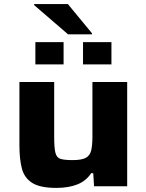

<svg xmlns="http://www.w3.org/2000/svg" viewBox="-20 -911 716 939"><path d="M256 8Q176 8 137.5 -16.5Q99 -41 87 -87Q75 -133 75 -199V-510H245V-241Q245 -188 251 -164Q257 -140 276 -134Q295 -128 335 -128Q379 -128 399.5 -139Q420 -150 426 -175.5Q432 -201 432 -242V-510H602V0H440L436 -64H426Q401 -26 358 -9Q315 8 256 8ZM153 -596V-705H291V-596ZM386 -596V-705H525V-596ZM313 -743 147 -886V-891H312L430 -748V-743Z"/></svg>

Font: Saira Expanded
Style: Bold
Weight: 700
Width: 7
Designer: Hector Gatti with collaboration of the Omnibus-Type team
Foundry: Omnibus-Type
Version: Version 1.100; ttfautohint (v1.8.3)